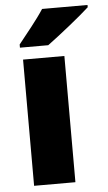

<svg xmlns="http://www.w3.org/2000/svg" viewBox="-54 -802 471 838"><g transform="rotate(-5 181.0 -383.0)"><path d="M362 -756V-766H163C134 -721 86 -663 52 -620V-606H176C229 -645 322 -719 362 -756ZM242 0V-553H61V0Z"/></g></svg>

Font: Noto Sans Arabic UI SmCn Bk
Style: Regular
Weight: 900
Width: 4
Designer: Monotype Design Team, Nadine Chahine and Nizar Qandah
Foundry: Monotype Imaging Inc.
Version: Version 2.010